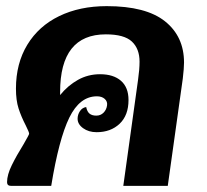

<svg xmlns="http://www.w3.org/2000/svg" viewBox="-20 -606 674 626"><path d="M580 -402Q580 -384 576 -350L527 0H382L430 -345Q435 -380 435 -405Q435 -447 410 -470.5Q385 -494 325 -494Q176 -494 176 -306V-296Q201 -327 234 -345.5Q267 -364 306 -364Q350 -364 374.5 -342.5Q399 -321 399 -280Q399 -230 370 -202.5Q341 -175 295 -175Q269 -175 251 -188Q233 -201 233 -219Q233 -232 240.5 -243.5Q248 -255 261 -257Q264 -242 272 -235.5Q280 -229 294 -229Q308 -229 317.5 -238.5Q327 -248 329 -262Q331 -275 321.5 -283.5Q312 -292 296 -292Q240 -292 206 -222.5Q172 -153 147 0H16Q3 0 3 -12Q3 -36 18.5 -67.5Q34 -99 57 -136Q75 -167 75 -170Q75 -175 64 -197Q49 -226 40.5 -252.5Q32 -279 32 -317Q32 -399 69 -460Q106 -521 173 -553.5Q240 -586 328 -586Q456 -586 518 -536.5Q580 -487 580 -402Z"/></svg>

Font: Krub
Style: Bold Italic
Weight: 700
Italic angle: -8°
Designer: Ekaluck Peanpanawate
Foundry: Cadson Demak Co.,Ltd.
Version: Version 1.000; ttfautohint (v1.6)